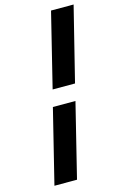

<svg xmlns="http://www.w3.org/2000/svg" viewBox="-136 -918 653 1027"><g transform="rotate(-15 191.0 -405.0)"><path d="M280 -450H156L257 -860H382ZM157 50H32L133 -359H258Z"/></g></svg>

Font: TypoPRO Sinkin Sans
Style: 600 SemiBold Italic
Weight: 600
Italic angle: -112°
Designer: Keith Bates
Foundry: K-Type
Version: Sinkin Sans (version 1.0)  by Keith Bates   •   © 2014   www